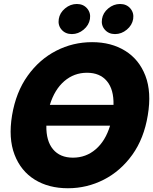

<svg xmlns="http://www.w3.org/2000/svg" viewBox="-20 -956 787 987"><path d="M329.1 11.7Q230 11.7 158.4 -32.7Q86.9 -77.1 54.7 -161.1Q22.5 -245.1 42 -363.3Q62 -482.4 122.1 -566.4Q182.1 -650.4 268.3 -694.8Q354.5 -739.3 453.6 -739.3Q551.8 -739.3 623.5 -694.8Q695.3 -650.4 727.5 -566.4Q759.8 -482.4 739.7 -363.3Q720.2 -244.1 660.2 -160.4Q600.1 -76.7 513.7 -32.5Q427.2 11.7 329.1 11.7ZM236.3 -417H563.5Q565.4 -496.1 529.5 -539.1Q493.7 -582 427.2 -582Q360.8 -582 310.8 -539.1Q260.7 -496.1 236.3 -417ZM355 -145.5Q421.9 -145.5 471.9 -188.5Q522 -231.4 545.9 -310.1H218.3Q216.8 -231.4 252.7 -188.5Q288.6 -145.5 355 -145.5ZM571.3 -780.8Q538.6 -780.8 518.8 -803.5Q499 -826.2 504.4 -858.4Q509.3 -890.1 536.6 -912.8Q564 -935.5 597.2 -935.5Q630.4 -935.5 649.9 -912.8Q669.4 -890.1 664.6 -858.4Q659.2 -826.2 631.8 -803.5Q604.5 -780.8 571.3 -780.8ZM349.6 -780.8Q316.4 -780.8 296.6 -803.5Q276.9 -826.2 282.2 -858.4Q287.1 -890.1 314.5 -912.8Q341.8 -935.5 375 -935.5Q408.2 -935.5 427.7 -912.8Q447.3 -890.1 442.4 -858.4Q437 -826.2 409.7 -803.5Q382.3 -780.8 349.6 -780.8Z"/></svg>

Font: Inter Display Extra Bold
Style: Italic
Weight: 800
Italic angle: -9.39999°
Designer: Rasmus Andersson
Foundry: rsms
Version: Version 4.000;git-4fc901f